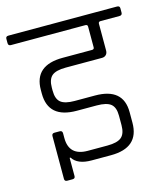

<svg xmlns="http://www.w3.org/2000/svg" viewBox="-116 -702 710 823"><g transform="rotate(-15 239.0 -290.0)"><path d="M286 -236H198Q72 -236 72 -346V-362Q72 -471 198 -471H328Q338 -471 338 -480V-572Q338 -581 328 -581H-2Q-14 -581 -14 -593V-612Q-14 -623 -2 -623H480Q492 -623 492 -612V-593Q492 -581 480 -581H396Q386 -581 386 -572V-453Q386 -441 379 -434Q372 -427 361 -427H200Q156 -427 138 -411.5Q120 -396 120 -359V-346Q120 -309 138.5 -294Q157 -279 200 -279H290Q415 -279 415 -172V-125Q415 -14 290 -14H204Q142 -14 120 -49H116V32Q116 43 104 43H81Q69 43 69 32V-158Q69 -170 81 -170H104Q116 -170 116 -158V-137Q116 -58 199 -58H286Q330 -58 348.5 -73.5Q367 -89 367 -127V-169Q367 -206 348.5 -221Q330 -236 286 -236Z"/></g></svg>

Font: Rajdhani
Style: Regular
Weight: 400
Designer: Satya Rajpurohit, Jyotish Sonowal
Foundry: Indian Type Foundry
Version: Version 1.201 February 1, 2022